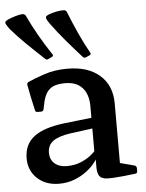

<svg xmlns="http://www.w3.org/2000/svg" viewBox="-56 -810 657 863"><g transform="rotate(-5 272.0 -378.5)"><path d="M177 -554Q169 -549 162 -556Q122 -593 84.5 -629.5Q47 -666 15 -703Q4 -718 0 -726Q-4 -734 -1 -738Q2 -742 13 -747Q27 -753 45 -758.5Q63 -764 78 -765Q88 -765 93 -755Q114 -710 140 -664.5Q166 -619 196 -574Q202 -566 193 -562ZM346 -547Q336 -543 331 -550Q294 -591 260 -631Q226 -671 197 -711Q186 -726 183 -734Q180 -742 184 -746Q188 -750 198 -754Q213 -759 231 -763Q249 -767 265 -766Q274 -766 278 -756Q297 -708 318.5 -660.5Q340 -613 366 -566Q371 -558 362 -554ZM176 9Q116 9 78 -26.5Q40 -62 40 -117Q40 -180 85 -214.5Q130 -249 225 -260L359 -275L357 -227L245 -212Q191 -204 166.5 -185.5Q142 -167 142 -133Q142 -103 162.5 -85Q183 -67 217 -67Q252 -67 279 -78Q306 -89 324 -103Q342 -117 349 -127L361 -114Q358 -97 343 -76Q328 -55 303 -35.5Q278 -16 246 -3.5Q214 9 176 9ZM346 -325Q346 -380 319 -409.5Q292 -439 242 -439Q217 -439 197.5 -433.5Q178 -428 164 -412Q150 -396 142 -364L135 -330Q132 -321 123 -321H107Q97 -321 96 -331Q89 -361 83 -389.5Q77 -418 72 -446Q70 -454 79 -459Q107 -472 153.5 -487.5Q200 -503 257 -503Q350 -503 403 -456.5Q456 -410 456 -329V-162H346ZM456 -162V-32L437 -65L521 -43Q530 -39 530 -30V-16Q530 -7 520 -6L467 0Q418 5 393 4Q368 3 358.5 -10Q349 -23 349 -50V-100L346 -108V-162Z"/></g></svg>

Font: Hahmlet Medium
Style: Regular
Weight: 500
Version: Version 1.002